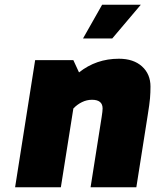

<svg xmlns="http://www.w3.org/2000/svg" viewBox="-20 -794 658 814"><path d="M129 -539H291L315 -487Q388 -545 484 -545Q546 -545 582 -512.5Q618 -480 618 -427Q618 -402 616 -377.5Q614 -353 606 -304L558 0H364L411 -298Q415 -323 415 -334Q415 -371 370 -371Q348 -371 327.5 -361Q307 -351 291 -334L238 0H44ZM413 -774H577L456 -631H332Z"/></svg>

Font: Exo Black
Style: Italic
Weight: 900
Italic angle: -9°
Designer: Natanael Gama
Foundry: Natanael Gama
Version: Version 1.500; ttfautohint (v1.6)